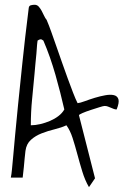

<svg xmlns="http://www.w3.org/2000/svg" viewBox="-20 -771 518 806"><path d="M25.4 -25.4Q28.3 -39.1 30.3 -60.5Q32.2 -82 35.6 -117.2Q39.1 -152.3 43.5 -204.1Q47.9 -255.9 55.7 -330.1Q63.5 -404.3 73.7 -504.4Q84 -604.5 100.6 -737.3Q101.6 -747.1 109.9 -749Q118.2 -751 125 -751Q135.7 -751 142.6 -743.2Q149.4 -735.4 154.8 -725.6Q160.2 -715.8 165 -705.1Q169.9 -694.3 175.8 -687.5Q185.5 -665 195.8 -635.7Q206.1 -606.4 217.8 -573.2Q229.5 -540 241.2 -506.3Q252.9 -472.7 264.6 -440.9Q276.4 -409.2 286.6 -382.3Q296.9 -355.5 305.7 -337.9Q316.4 -338.9 335.9 -346.2Q355.5 -353.5 377.9 -360.4Q400.4 -367.2 421.9 -371.1Q443.4 -375 458 -371.6Q472.7 -368.2 477.1 -354.5Q481.4 -340.8 469.7 -311.5Q462.9 -311.5 457 -314Q451.2 -316.4 445.3 -318.8Q439.5 -321.3 433.1 -323.7Q426.8 -326.2 418.9 -326.2Q414.1 -326.2 397 -320.8Q379.9 -315.4 360.4 -309.1Q340.8 -302.7 326.2 -296.4Q311.5 -290 311.5 -287.1L378.9 -22.5L353.5 14.6Q336.9 -13.7 325.7 -50.3Q314.5 -86.9 304.7 -123.5Q294.9 -160.2 284.7 -191.9Q274.4 -223.6 258.8 -245.1Q238.3 -235.4 210 -228.5Q181.6 -221.7 155.3 -211.4Q128.9 -201.2 109.9 -184.1Q90.8 -167 86.9 -137.7Q85 -126 83.5 -106.4Q82 -86.9 80.1 -69.3Q77.1 -47.9 75.2 -25.4ZM137.7 -600.6 135.7 -584Q134.8 -567.4 132.8 -545.4Q130.9 -523.4 128.4 -500.5Q126 -477.5 125 -461.9Q120.1 -407.2 114.7 -354Q109.4 -300.8 109.4 -245.1Q127.9 -245.1 148.9 -250Q169.9 -254.9 189.5 -263.2Q209 -271.5 225.1 -283.7Q241.2 -295.9 250 -311.5Q242.2 -345.7 232.9 -382.3Q223.6 -418.9 212.9 -456.5Q202.1 -494.1 189.5 -530.3Q176.8 -566.4 162.1 -600.6Q161.1 -601.6 155.3 -605Q149.4 -608.4 137.7 -600.6Z"/></svg>

Font: Shadows Into Light
Style: Regular
Weight: 400
Designer: Kimberly Geswein
Foundry: Kimberly Geswein
Version: Version 001.000